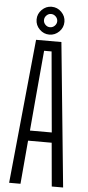

<svg xmlns="http://www.w3.org/2000/svg" viewBox="-64 -1025 486 1061"><g transform="rotate(5 179.0 -495.0)"><path d="M29 0 108.5 -800H249L328.5 0H265.5L244 -241H113L92 0ZM118.5 -297.5H239.5L224.5 -464.5L199.5 -743.5H158L133 -464ZM178.5 -835Q147.5 -835 124.5 -857.8Q101.5 -880.5 101.5 -912.5Q101.5 -943.5 124.5 -966.5Q147.5 -989.5 178.5 -989.5Q210.5 -989.5 233.2 -966.5Q256 -943.5 256 -912.5Q256 -880.5 233 -857.8Q210 -835 178.5 -835ZM178.5 -876Q194 -876 205 -887Q216 -898 216 -912.5Q216 -927.5 204.8 -938.5Q193.5 -949.5 178.5 -949.5Q164.5 -949.5 153.5 -938.5Q142.5 -927.5 142.5 -912.5Q142.5 -898 153.2 -887Q164 -876 178.5 -876Z"/></g></svg>

Font: Big Shoulders Text Thin Light
Style: Regular
Weight: 300
Version: Version 2.002